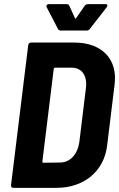

<svg xmlns="http://www.w3.org/2000/svg" viewBox="-20 -905 574 925"><path d="M205 -870 259 -766C261 -761 266 -758 272 -758H399C404 -758 410 -761 413 -766L494 -870C500 -878 498 -885 489 -885H404C398 -885 392 -883 388 -877L347 -818C344 -814 342 -814 341 -818L314 -877C312 -883 307 -885 301 -885H214C206 -885 201 -878 205 -870ZM44 0H252C385 0 481 -80 496 -203L532 -497C548 -620 471 -700 338 -700H130C123 -700 117 -695 116 -688L33 -12C33 -5 37 0 44 0ZM184 -126 239 -574C240 -577 242 -579 245 -579H324C375 -579 401 -541 394 -481L362 -219C353 -160 317 -122 269 -122L188 -121C186 -121 184 -123 184 -126Z"/></svg>

Font: Barlow Semi Condensed
Style: Bold Italic
Weight: 700
Width: 4
Italic angle: -7°
Designer: Jeremy Tribby
Foundry: Tribby Type
Version: Version 1.422;hotconv 1.0.109;makeotfexe 2.5.65596